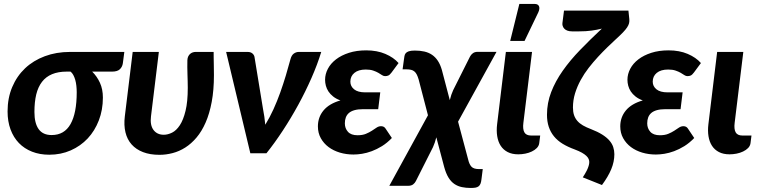

<svg xmlns="http://www.w3.org/2000/svg" viewBox="-20 -779 3859 976"><path d="M448.5 -415Q473 -391 488 -358.2Q503 -325.5 503 -283Q503 -220.5 482.5 -167.2Q462 -114 425.8 -75.2Q389.5 -36.5 339.5 -14.5Q289.5 7.5 230.5 7.5Q182 7.5 142.8 -8Q103.5 -23.5 76 -52Q48.5 -80.5 33.5 -121.2Q18.5 -162 18.5 -212.5Q18.5 -280.5 42 -336.2Q65.5 -392 107.5 -431.8Q149.5 -471.5 207.8 -493.2Q266 -515 335.5 -515H612L604.5 -457.5Q602 -439.5 589.5 -427.2Q577 -415 550 -415ZM370 -310Q370 -326.5 368.2 -342.8Q366.5 -359 362.5 -373Q358.5 -387 352.5 -398Q346.5 -409 338.5 -415H319.5Q276 -415 244.8 -402Q213.5 -389 193.5 -363Q173.5 -337 164.2 -298.8Q155 -260.5 155 -209.5Q155 -152.5 176.5 -122.5Q198 -92.5 242.5 -92.5Q307 -92.5 338.5 -148.2Q370 -204 370 -310Z M787.5 -515 747.5 -187.5Q742 -143 760.2 -118.5Q778.5 -94 812.5 -94Q833 -94 854.8 -104.8Q876.5 -115.5 894.2 -142.5Q912 -169.5 923.2 -215.8Q934.5 -262 934.5 -332.5Q934.5 -347.5 934 -365Q933.5 -382.5 933 -400.8Q932.5 -419 932.2 -437.5Q932 -456 932.5 -473Q933 -484.5 937 -492.5Q941 -500.5 947 -505.5Q953 -510.5 960.2 -512.8Q967.5 -515 974 -515H1066Q1066 -502.5 1066.2 -486Q1066.5 -469.5 1066.8 -453Q1067 -436.5 1067.2 -421.8Q1067.5 -407 1067.5 -397.5Q1067.5 -321 1056.2 -261Q1045 -201 1025.2 -156Q1005.5 -111 979 -79.8Q952.5 -48.5 921.8 -29Q891 -9.5 857.5 -0.8Q824 8 791 8Q742.5 8 707 -5.8Q671.5 -19.5 649 -44.8Q626.5 -70 617.8 -106.2Q609 -142.5 614.5 -187.5L654.5 -515Z M1613 -515Q1593.5 -451 1563.2 -382.2Q1533 -313.5 1496.2 -246.2Q1459.5 -179 1418 -115.8Q1376.5 -52.5 1334.5 0H1252.5L1129.5 -515H1239Q1253.5 -515 1262.2 -508Q1271 -501 1273.5 -490.5L1316.5 -228Q1325 -185 1328.5 -145Q1351 -181.5 1370 -223.2Q1389 -265 1404.5 -308.5Q1420 -352 1433 -395.2Q1446 -438.5 1456.5 -478Q1462 -498.5 1473.8 -506.8Q1485.5 -515 1498.5 -515Z M1970.5 -410.5Q1961.5 -398.5 1954.2 -395.2Q1947 -392 1937.5 -392Q1929.5 -392 1921.8 -397.2Q1914 -402.5 1903.2 -408.8Q1892.5 -415 1877.2 -420.2Q1862 -425.5 1839.5 -425.5Q1802 -425.5 1781.5 -408.5Q1761 -391.5 1761 -364Q1761 -340.5 1780 -325Q1799 -309.5 1836.5 -309.5H1913L1902.5 -224H1825.5Q1800 -224 1782.2 -219Q1764.5 -214 1753.8 -204.8Q1743 -195.5 1738 -182.2Q1733 -169 1733 -152Q1733 -126.5 1748.8 -109Q1764.5 -91.5 1797.5 -91.5Q1823 -91.5 1840.2 -98.8Q1857.5 -106 1870.5 -114.5Q1883.5 -123 1894.2 -130.2Q1905 -137.5 1917 -137.5Q1932 -137.5 1939.5 -126L1972 -77.5Q1948 -52.5 1921.8 -36.2Q1895.5 -20 1869.8 -10.5Q1844 -1 1820.2 2.8Q1796.5 6.5 1777 6.5Q1740.5 6.5 1707.8 -3.2Q1675 -13 1650.2 -31.5Q1625.5 -50 1610.8 -76.5Q1596 -103 1596 -136.5Q1596 -183 1624.5 -217.5Q1653 -252 1710.5 -268.5Q1688.5 -276.5 1673.5 -288.5Q1658.5 -300.5 1649.5 -314.2Q1640.5 -328 1636.5 -343.2Q1632.5 -358.5 1632.5 -373.5Q1632.5 -402.5 1646.8 -429.5Q1661 -456.5 1688 -477.2Q1715 -498 1753.8 -510.5Q1792.5 -523 1841.5 -523Q1896.5 -523 1938.8 -505Q1981 -487 2006 -458.5Z M2198 -81Q2194.5 -66.5 2190 -53.8Q2185.5 -41 2181 -31L2094 141.5Q2089 151.5 2079.8 158.5Q2070.5 165.5 2054.5 165.5H1959L2155.5 -193L2108 -375.5Q2103.5 -390.5 2098.5 -400.2Q2093.5 -410 2086.2 -416Q2079 -422 2069.2 -424.2Q2059.5 -426.5 2045 -426.5H2026.5L2033 -474Q2034.5 -484 2035.8 -492.8Q2037 -501.5 2042 -508Q2047 -514.5 2057.8 -518.2Q2068.5 -522 2089 -522Q2115.5 -522 2137.2 -517Q2159 -512 2176 -500.5Q2193 -489 2205.5 -470.2Q2218 -451.5 2226 -424L2266.5 -270Q2273.5 -299 2283.5 -320.5L2369 -491Q2374 -501 2383.5 -508.2Q2393 -515.5 2408.5 -515.5H2504L2308.5 -160.5L2360 32.5Q2365.5 56.5 2376.8 68.5Q2388 80.5 2415 80.5H2434L2427.5 132Q2426 146 2422.5 154.8Q2419 163.5 2412.8 168.2Q2406.5 173 2396.8 174.8Q2387 176.5 2373 176.5Q2349 176.5 2328.2 172.2Q2307.5 168 2290.2 156.5Q2273 145 2260 124Q2247 103 2238 70Z M2503 0ZM2551.5 -515H2684.5L2640.5 -154.5Q2636.5 -123 2645.5 -106.5Q2654.5 -90 2680.5 -90H2726L2721 -50.5Q2719 -37 2708.8 -26.5Q2698.5 -16 2683.2 -8.8Q2668 -1.5 2650 2Q2632 5.5 2614.5 5.5Q2583 5.5 2560.8 -6Q2538.5 -17.5 2525.2 -38Q2512 -58.5 2507.5 -86.5Q2503 -114.5 2507 -147.5ZM2573.5 -571 2620 -759H2697.5Q2715 -759 2720 -747.2Q2725 -735.5 2716.5 -716.5L2646.5 -571Z M3179 -682Q3180 -671 3177.8 -661.2Q3175.5 -651.5 3168 -640Q3160.5 -628.5 3146.5 -614Q3132.5 -599.5 3110.5 -579.5Q3091 -561.5 3067.5 -538.8Q3044 -516 3019.8 -489.8Q2995.5 -463.5 2972.5 -434Q2949.5 -404.5 2931.8 -372Q2914 -339.5 2903.2 -304.5Q2892.5 -269.5 2892.5 -232.5Q2892.5 -210.5 2898 -194Q2903.5 -177.5 2914.8 -164.5Q2926 -151.5 2943.2 -141.5Q2960.5 -131.5 2984.5 -122.5Q3018 -109.5 3040.8 -95.2Q3063.5 -81 3077.5 -65Q3091.5 -49 3097.2 -31.5Q3103 -14 3103 5Q3103 43 3087.2 81Q3071.5 119 3040 161.5L2942.5 122.5Q2947.5 115 2953.2 105.5Q2959 96 2964 85.5Q2969 75 2972.2 64.5Q2975.5 54 2975.5 44.5Q2975.5 37 2972.2 29.2Q2969 21.5 2960.8 13.5Q2952.5 5.5 2938 -2.8Q2923.5 -11 2901 -19.5Q2866.5 -32 2840 -48.2Q2813.5 -64.5 2796 -86Q2778.5 -107.5 2769.5 -134.5Q2760.5 -161.5 2760.5 -195.5Q2760.5 -255.5 2781.8 -310.8Q2803 -366 2840.5 -419.2Q2878 -472.5 2929 -525.2Q2980 -578 3039.5 -633.5Q3015.5 -627.5 2987.5 -623.5Q2959.5 -619.5 2923 -619.5H2888.5Q2873.5 -619.5 2863.5 -623.5Q2853.5 -627.5 2848 -633.8Q2842.5 -640 2840.2 -647.5Q2838 -655 2839 -662L2847 -725H3174.5Z M3507.5 -410.5Q3498.5 -398.5 3491.2 -395.2Q3484 -392 3474.5 -392Q3466.5 -392 3458.8 -397.2Q3451 -402.5 3440.2 -408.8Q3429.5 -415 3414.2 -420.2Q3399 -425.5 3376.5 -425.5Q3339 -425.5 3318.5 -408.5Q3298 -391.5 3298 -364Q3298 -340.5 3317 -325Q3336 -309.5 3373.5 -309.5H3450L3439.5 -224H3362.5Q3337 -224 3319.2 -219Q3301.5 -214 3290.8 -204.8Q3280 -195.5 3275 -182.2Q3270 -169 3270 -152Q3270 -126.5 3285.8 -109Q3301.5 -91.5 3334.5 -91.5Q3360 -91.5 3377.2 -98.8Q3394.5 -106 3407.5 -114.5Q3420.5 -123 3431.2 -130.2Q3442 -137.5 3454 -137.5Q3469 -137.5 3476.5 -126L3509 -77.5Q3485 -52.5 3458.8 -36.2Q3432.5 -20 3406.8 -10.5Q3381 -1 3357.2 2.8Q3333.5 6.5 3314 6.5Q3277.5 6.5 3244.8 -3.2Q3212 -13 3187.2 -31.5Q3162.5 -50 3147.8 -76.5Q3133 -103 3133 -136.5Q3133 -183 3161.5 -217.5Q3190 -252 3247.5 -268.5Q3225.5 -276.5 3210.5 -288.5Q3195.5 -300.5 3186.5 -314.2Q3177.5 -328 3173.5 -343.2Q3169.5 -358.5 3169.5 -373.5Q3169.5 -402.5 3183.8 -429.5Q3198 -456.5 3225 -477.2Q3252 -498 3290.8 -510.5Q3329.5 -523 3378.5 -523Q3433.5 -523 3475.8 -505Q3518 -487 3543 -458.5Z M3625.5 -515H3758.5L3714.5 -154.5Q3710.5 -123 3719.5 -106.5Q3728.5 -90 3754.5 -90H3800L3795 -50.5Q3793 -37 3782.8 -26.5Q3772.5 -16 3757.2 -8.8Q3742 -1.5 3724 2Q3706 5.5 3688.5 5.5Q3657 5.5 3634.8 -6Q3612.5 -17.5 3599.2 -38Q3586 -58.5 3581.5 -86.5Q3577 -114.5 3581 -147.5Z"/></svg>

Font: Lato Heavy
Style: Italic
Weight: 800
Italic angle: -7°
Designer: Lukasz Dziedzic
Foundry: tyPoland Lukasz Dziedzic
Version: Version 2.007; 2014-02-27